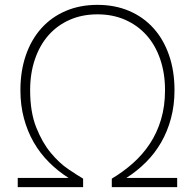

<svg xmlns="http://www.w3.org/2000/svg" viewBox="-20 -770 802 790"><path d="M53 -38H262Q218 -66 181.5 -102.5Q145 -139 119 -184Q93 -229 78.5 -283Q64 -337 64 -399Q64 -478 86.5 -543Q109 -608 150.5 -654Q192 -700 250.5 -725Q309 -750 381 -750Q453 -750 511.5 -725Q570 -700 611.5 -654Q653 -608 675.5 -543Q698 -478 698 -399Q698 -337 683.5 -283Q669 -229 643 -184Q617 -139 580.5 -102.5Q544 -66 500 -38H709V0H440V-35Q487 -63 527 -98.5Q567 -134 596.5 -178.5Q626 -223 642.5 -278Q659 -333 659 -399Q659 -469 639 -527Q619 -585 582.5 -625.5Q546 -666 495 -688.5Q444 -711 381 -711Q318 -711 267 -688.5Q216 -666 180 -625.5Q144 -585 124 -527Q104 -469 104 -399Q104 -309 129 -246Q154 -183 189 -141Q224 -99 261 -74Q298 -49 322 -35V0H53Z"/></svg>

Font: Encode Sans Normal
Style: Thin
Weight: 100
Designer: Pablo Impallari, Andres Torresi
Foundry: Pablo Impallari, Andres Torresi
Version: Version 1.000; ttfautohint (v1.00) -l 8 -r 50 -G 200 -x 14 -